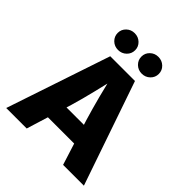

<svg xmlns="http://www.w3.org/2000/svg" viewBox="-252 -1109 1268 1268"><g transform="rotate(45 381.5 -475.0)"><path d="M18.6 0 262.7 -727.5H493.7L744.1 0H549.8L449.2 -318.4Q425.3 -397.9 402.3 -485.6Q379.4 -573.2 356.4 -669.4H397Q374 -573.2 352.8 -485.4Q331.5 -397.5 308.1 -318.4L210 0ZM184.6 -151.4V-284.2H577.6V-151.4ZM490.7 -793Q457 -793 433.3 -815.9Q409.7 -838.9 409.7 -871.6Q409.7 -904.3 433.3 -927Q457 -949.7 490.7 -949.7Q524.9 -949.7 548.6 -927Q572.3 -904.3 572.3 -871.6Q572.3 -838.9 548.6 -815.9Q524.9 -793 490.7 -793ZM269.5 -793Q235.4 -793 211.9 -815.9Q188.5 -838.9 188.5 -871.6Q188.5 -904.3 212.2 -927Q235.8 -949.7 269.5 -949.7Q303.7 -949.7 327.4 -927Q351.1 -904.3 351.1 -871.6Q351.1 -838.9 327.4 -815.9Q303.7 -793 269.5 -793Z"/></g></svg>

Font: Inter 18pt ExtraBold
Style: Regular
Weight: 800
Designer: Rasmus Andersson
Foundry: rsms
Version: Version 4.001;git-66647c0bb